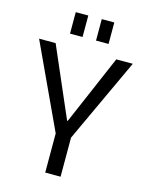

<svg xmlns="http://www.w3.org/2000/svg" viewBox="-131 -972 809 1052"><g transform="rotate(15 274.0 -446.0)"><path d="M8.4 -700H102.2L272.9 -305.8H276.7L446.3 -700H540L317.4 -220.8H231.3ZM230.7 -267.3H317.8V0H230.7ZM236 -892.4V-770.6H164.9V-892.4ZM383.5 -892.4V-770.6H312.4V-892.4Z"/></g></svg>

Font: Pathway Extreme 8pt Thin 12pt
Style: Regular
Weight: 100
Version: Version 1.001;gftools[0.9.26]